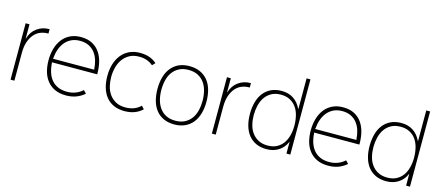

<svg xmlns="http://www.w3.org/2000/svg" viewBox="-55 -1449 4747 2069"><g transform="rotate(15 2318.0 -414.5)"><path d="M356 -585H346Q307 -585 268.5 -570Q230 -555 200 -521.5Q170 -488 151.5 -435.5Q133 -383 133 -310V0H90V-629H133V-471H135Q158 -549 217 -591.5Q276 -634 351 -634H356Z M977 -297 469 -296 474 -291Q477 -234 492.5 -186Q508 -138 537 -103.5Q566 -69 609 -50Q652 -31 710 -31Q760 -31 804 -47.5Q848 -64 883 -96L914 -64Q872 -27 821 -8.5Q770 10 711 10Q637 10 584.5 -14.5Q532 -39 497.5 -82.5Q463 -126 447 -184Q431 -242 431 -310Q431 -378 448 -438Q465 -498 499 -543Q533 -588 585 -614Q637 -640 706 -640Q782 -640 834 -611.5Q886 -583 917.5 -536.5Q949 -490 963 -431Q977 -372 977 -310ZM937 -337 932 -341Q929 -395 914.5 -441.5Q900 -488 872.5 -523Q845 -558 804 -578Q763 -598 707 -598Q651 -598 609.5 -577.5Q568 -557 539.5 -522Q511 -487 495 -440.5Q479 -394 475 -341L470 -336Z M1560 -63Q1484 10 1362 10Q1292 10 1240.5 -13.5Q1189 -37 1155 -79.5Q1121 -122 1104 -180.5Q1087 -239 1087 -310Q1087 -382 1105.5 -442.5Q1124 -503 1159.5 -547Q1195 -591 1246.5 -615.5Q1298 -640 1363 -640Q1427 -640 1472 -623.5Q1517 -607 1552 -576L1522 -544Q1493 -570 1452.5 -584.5Q1412 -599 1364 -598Q1304 -598 1259.5 -573.5Q1215 -549 1186.5 -509.5Q1158 -470 1144 -418Q1130 -366 1130 -310Q1130 -256 1142.5 -205.5Q1155 -155 1183 -116.5Q1211 -78 1254.5 -54.5Q1298 -31 1361 -31Q1412 -31 1454 -46.5Q1496 -62 1530 -95Z M2191 -315Q2191 -243 2173.5 -183Q2156 -123 2122 -80.5Q2088 -38 2036.5 -14Q1985 10 1918 10Q1850 10 1798.5 -13.5Q1747 -37 1713 -79.5Q1679 -122 1662 -182Q1645 -242 1645 -315Q1645 -387 1662 -447Q1679 -507 1713.5 -550Q1748 -593 1798.5 -616.5Q1849 -640 1917 -640Q1985 -640 2036.5 -616.5Q2088 -593 2122.5 -550.5Q2157 -508 2174 -448Q2191 -388 2191 -315ZM2148 -315Q2148 -372 2135 -423.5Q2122 -475 2094.5 -513.5Q2067 -552 2023 -575Q1979 -598 1918 -598Q1856 -598 1812.5 -575Q1769 -552 1741 -513.5Q1713 -475 1700.5 -423.5Q1688 -372 1688 -315Q1688 -258 1701 -207Q1714 -156 1741.5 -117Q1769 -78 1812.5 -55Q1856 -32 1918 -32Q1980 -32 2023.5 -55Q2067 -78 2095 -116.5Q2123 -155 2135.5 -206.5Q2148 -258 2148 -315Z M2602 -585H2592Q2553 -585 2514.5 -570Q2476 -555 2446 -521.5Q2416 -488 2397.5 -435.5Q2379 -383 2379 -310V0H2336V-629H2379V-471H2381Q2404 -549 2463 -591.5Q2522 -634 2597 -634H2602Z M3211 0H3168V-129H3166Q3136 -61 3079 -25.5Q3022 10 2947 10Q2879 10 2828.5 -13.5Q2778 -37 2744.5 -79.5Q2711 -122 2694 -181Q2677 -240 2677 -311Q2677 -383 2693.5 -443.5Q2710 -504 2744 -547.5Q2778 -591 2828.5 -615Q2879 -639 2947 -639Q3022 -639 3077.5 -603Q3133 -567 3166 -497H3168V-839H3211ZM3173 -311Q3173 -371 3160 -423.5Q3147 -476 3119.5 -514.5Q3092 -553 3049.5 -575.5Q3007 -598 2949 -598Q2887 -598 2843.5 -574Q2800 -550 2772.5 -510Q2745 -470 2732.5 -418Q2720 -366 2720 -311Q2720 -255 2732.5 -204.5Q2745 -154 2773 -115.5Q2801 -77 2844 -54Q2887 -31 2949 -31Q3007 -31 3049 -53Q3091 -75 3118.5 -113Q3146 -151 3159.5 -202Q3173 -253 3173 -311Z M3902 -297 3394 -296 3399 -291Q3402 -234 3417.5 -186Q3433 -138 3462 -103.5Q3491 -69 3534 -50Q3577 -31 3635 -31Q3685 -31 3729 -47.5Q3773 -64 3808 -96L3839 -64Q3797 -27 3746 -8.5Q3695 10 3636 10Q3562 10 3509.5 -14.5Q3457 -39 3422.5 -82.5Q3388 -126 3372 -184Q3356 -242 3356 -310Q3356 -378 3373 -438Q3390 -498 3424 -543Q3458 -588 3510 -614Q3562 -640 3631 -640Q3707 -640 3759 -611.5Q3811 -583 3842.5 -536.5Q3874 -490 3888 -431Q3902 -372 3902 -310ZM3862 -337 3857 -341Q3854 -395 3839.5 -441.5Q3825 -488 3797.5 -523Q3770 -558 3729 -578Q3688 -598 3632 -598Q3576 -598 3534.5 -577.5Q3493 -557 3464.5 -522Q3436 -487 3420 -440.5Q3404 -394 3400 -341L3395 -336Z M4546 0H4503V-129H4501Q4471 -61 4414 -25.5Q4357 10 4282 10Q4214 10 4163.5 -13.5Q4113 -37 4079.5 -79.5Q4046 -122 4029 -181Q4012 -240 4012 -311Q4012 -383 4028.5 -443.5Q4045 -504 4079 -547.5Q4113 -591 4163.5 -615Q4214 -639 4282 -639Q4357 -639 4412.5 -603Q4468 -567 4501 -497H4503V-839H4546ZM4508 -311Q4508 -371 4495 -423.5Q4482 -476 4454.5 -514.5Q4427 -553 4384.5 -575.5Q4342 -598 4284 -598Q4222 -598 4178.5 -574Q4135 -550 4107.5 -510Q4080 -470 4067.5 -418Q4055 -366 4055 -311Q4055 -255 4067.5 -204.5Q4080 -154 4108 -115.5Q4136 -77 4179 -54Q4222 -31 4284 -31Q4342 -31 4384 -53Q4426 -75 4453.5 -113Q4481 -151 4494.5 -202Q4508 -253 4508 -311Z"/></g></svg>

Font: TypoPRO Sinkin Sans
Style: 200 X Light
Weight: 200
Designer: Keith Bates
Foundry: K-Type
Version: Sinkin Sans (version 1.0)  by Keith Bates   •   © 2014   www